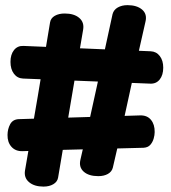

<svg xmlns="http://www.w3.org/2000/svg" viewBox="-20 -720 654 735"><path d="M171.6 -634.1Q174.3 -650.7 189.8 -659.5Q205.2 -668.3 227.6 -668.3Q263.7 -668.3 283.4 -651.4Q303.2 -634.6 298.2 -606.1Q273.7 -461 250.1 -323.1Q226.4 -185.2 202.4 -40.1Q199.7 -24.1 184.2 -14.9Q168.8 -5.7 146.4 -5.7Q111.3 -5.7 91.2 -22.7Q71 -39.7 75.8 -67.9Q101.3 -213 124.6 -351.4Q147.8 -489.8 171.6 -634.1ZM410.9 -666.1Q415.4 -682.7 431 -691.5Q446.6 -700.3 468.1 -700.3Q504.2 -700.3 524.2 -683.1Q544.1 -665.8 536.8 -636.6Q504 -494.4 474.8 -357.4Q445.7 -220.4 411.9 -78.1Q408.1 -62.8 393.1 -54.2Q378 -45.7 356.4 -45.7Q319.6 -45.7 300.4 -62.9Q281.2 -80.2 287.8 -108.4Q321.3 -252.6 350.6 -388.6Q379.9 -524.6 410.9 -666.1ZM68.2 -419.3Q46.3 -420.3 33.2 -437.8Q20.1 -455.2 20.1 -483.1Q20.1 -511.3 33.6 -528.3Q47.1 -545.2 69.8 -544.2L556.8 -523.7Q578.7 -522.7 591.8 -505.4Q604.9 -488.2 604.9 -461.1Q604.9 -432.7 591.4 -415.7Q577.9 -398.8 555.2 -399.8ZM66.2 -141.3Q39.6 -140.6 23.9 -158Q8.3 -175.4 8.8 -203.3Q9 -225.9 18.9 -244.4Q28.9 -262.9 51.7 -263.9L515.7 -278.2Q543.1 -279.2 557.8 -261.4Q572.6 -243.6 572.1 -214.4Q572.1 -202.8 568.2 -189.3Q564.3 -175.8 555.4 -165.6Q546.4 -155.3 529.2 -154.3Q453.2 -152.3 375.7 -150.3Q298.2 -148.3 220.7 -146.3Q143.2 -144.3 66.2 -141.3Z"/></svg>

Font: Playpen Sans Arabic
Style: Regular
Weight: 400
Designer: Azza Alameddine, Laura Meseguer, Veronika Burian, José Scaglione
Foundry: TypeTogether
Version: Version 2.000